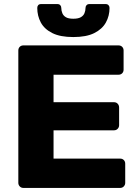

<svg xmlns="http://www.w3.org/2000/svg" viewBox="-20 -923 679 943"><path d="M95 0Q84 0 77 -7.5Q70 -15 70 -25V-675Q70 -686 77 -693Q84 -700 95 -700H562Q573 -700 580 -693Q587 -686 587 -675V-581Q587 -570 580 -563Q573 -556 562 -556H243V-421H540Q551 -421 558 -413.5Q565 -406 565 -395V-308Q565 -298 558 -290.5Q551 -283 540 -283H243V-144H570Q581 -144 588 -137Q595 -130 595 -119V-25Q595 -15 588 -7.5Q581 0 570 0ZM340 -741Q276 -741 237 -760.5Q198 -780 180.5 -812.5Q163 -845 163 -884Q163 -892 167.5 -897.5Q172 -903 182 -903H262Q271 -903 276 -897.5Q281 -892 281 -884Q281 -871 286 -858.5Q291 -846 303.5 -838.5Q316 -831 340 -831Q364 -831 377 -838.5Q390 -846 395 -858.5Q400 -871 400 -884Q400 -892 405 -897.5Q410 -903 419 -903H499Q508 -903 513 -897.5Q518 -892 518 -884Q518 -845 500 -812.5Q482 -780 443 -760.5Q404 -741 340 -741Z"/></svg>

Font: DVN-Rubik
Style: Bold
Weight: 700
Designer: Hubert and Fischer
Foundry: Hubert & Fischer
Version: Version 2.102